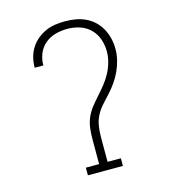

<svg xmlns="http://www.w3.org/2000/svg" viewBox="-110 -832 821 922"><g transform="rotate(-15 300.0 -371.5)"><path d="M213 0V-38H279V-159Q279 -187 282 -214.5Q285 -242 296 -267.5Q307 -293 324.5 -315Q342 -337 360.5 -357.5Q379 -378 396.5 -400Q414 -422 427 -446.5Q440 -471 447.5 -498Q455 -525 455 -552Q455 -583 444.5 -613Q434 -643 412 -664.5Q390 -686 360 -695.5Q330 -705 299 -705Q270 -705 241 -697.5Q212 -690 189 -671Q166 -652 154.5 -624.5Q143 -597 143 -568Q143 -567 143 -566.5Q143 -566 143 -565H100Q100 -566 100 -566.5Q100 -567 100 -568Q100 -593 106.5 -617.5Q113 -642 126.5 -663Q140 -684 159.5 -700Q179 -716 201.5 -726Q224 -736 249 -739.5Q274 -743 299 -743Q325 -743 350.5 -738.5Q376 -734 399.5 -723Q423 -712 442 -694Q461 -676 473.5 -653Q486 -630 492 -604.5Q498 -579 498 -553Q498 -525 491.5 -498Q485 -471 473.5 -445.5Q462 -420 446 -397Q430 -374 411.5 -353.5Q393 -333 374 -312.5Q355 -292 342 -267Q329 -242 325 -214.5Q321 -187 321 -159V-38H387V0Z"/></g></svg>

Font: Iosevka Curly Slab XLtEx
Style: Regular
Weight: 200
Width: 7
Monospace: yes
Designer: Belleve Invis
Foundry: Belleve Invis
Version: Version 11.1.0; ttfautohint (v1.8.3)